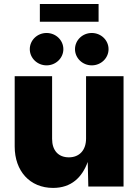

<svg xmlns="http://www.w3.org/2000/svg" viewBox="-20 -923 684 950"><path d="M242.7 6.8C333.5 6.8 386.2 -45.9 414.1 -121.6L417 0H591.3V-545.9H405.8V-237.3C405.8 -179.2 372.1 -144.5 320.8 -144.5C268.6 -144.5 237.8 -178.7 237.8 -235.8V-545.9H52.7V-198.2C52.7 -77.1 127.4 6.8 242.7 6.8ZM434.1 -599.6C480 -599.6 517.1 -635.7 517.1 -679.7C517.1 -724.1 480 -759.8 434.1 -759.8C388.2 -759.8 351.1 -724.1 351.1 -679.7C351.1 -635.7 388.2 -599.6 434.1 -599.6ZM210.4 -599.6C256.3 -599.6 293.5 -635.7 293.5 -679.7C293.5 -724.1 256.3 -759.8 210.4 -759.8C164.6 -759.8 127.4 -724.1 127.4 -679.7C127.4 -635.7 164.6 -599.6 210.4 -599.6ZM467.8 -903.3H177.2V-815.4H467.8Z"/></svg>

Font: Raveo ExtraBold
Style: Regular
Weight: 800
Designer: Jakub Foglar, Rasmus Andersson (Inter)
Foundry: Jakubfoglar.com
Version: Version 1.100;Glyphs 3.2.3 (3260)